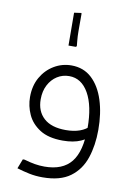

<svg xmlns="http://www.w3.org/2000/svg" viewBox="-93 -709 674 968"><g transform="rotate(10 243.5 -225.0)"><path d="M262 0Q189 0 145 -28Q101 -56 81.5 -99Q62 -142 62 -188Q62 -246 86.5 -289Q111 -332 152 -356.5Q193 -381 241 -381Q303 -381 345 -342Q387 -303 408.5 -236Q430 -169 430 -84H375Q375 -197 338.5 -261.5Q302 -326 239 -326Q205 -326 177.5 -308.5Q150 -291 133.5 -259.5Q117 -228 117 -186Q117 -125 155.5 -90Q194 -55 268 -55Q309 -55 339.5 -66Q370 -77 389 -98L413 -58Q391 -33 354 -16.5Q317 0 262 0ZM194 200Q158 200 126.5 193.5Q95 187 62 177L81 128H90Q121 137 145 141Q169 145 194 145Q287 145 331 90Q375 35 375 -84H430Q430 -5 408.5 59.5Q387 124 335.5 162Q284 200 194 200ZM208 -477 207 -645 243 -650 245 -647V-559Q245 -532 247.5 -506.5Q250 -481 250 -481L245 -477Z"/></g></svg>

Font: Fustat Light
Style: Regular
Weight: 300
Designer: Mohamed Gaber, Khaled Hosny, Laura Garcia Mut
Foundry: Kief Type Foundry, Alif Type Foundry, Hard Type Foundry
Version: Version 1.007